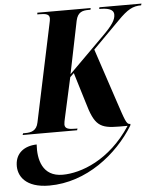

<svg xmlns="http://www.w3.org/2000/svg" viewBox="-138 -769 949 1137"><g transform="rotate(-5 336.5 -201.0)"><path d="M-23 0H301L304 -10H291C255 -10 229 -14 229 -40C229 -50 232 -63 235 -77L288 -317L311 -339L366 -159C405 -22 435 0 551 0H601C475 193 302 255 193 255C72 255 49 151 55 63C-22 65 -69 106 -73 170C-78 239 -32 312 109 312C331 312 518 161 617 0L619 -10H615C595 -10 587 -37 550 -148L444 -467L603 -627C661 -686 693 -704 743 -704L746 -714H496L494 -704C537 -704 580 -699 580 -663C580 -633 561 -602 501 -543L291 -334L355 -647C366 -697 395 -704 430 -704H442L444 -714H127L126 -704H138C177 -704 199 -699 198 -673C198 -666 196 -656 192 -638L71 -66C61 -17 28 -10 -7 -10H-19Z"/></g></svg>

Font: Noto Serif Display Condensed ExtraBold
Style: Italic
Weight: 800
Width: 3
Italic angle: -12°
Designer: Monotype Design Team
Foundry: Monotype Imaging Inc.
Version: Version 2.009